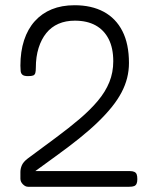

<svg xmlns="http://www.w3.org/2000/svg" viewBox="-20 -714 603 734"><path d="M87 0Q77 0 67.5 -9.5Q58 -19 58 -31Q58 -44 58 -56.5Q58 -69 63.5 -82Q69 -95 86 -108Q144 -151 194 -188Q244 -225 284.5 -259.5Q325 -294 354 -328.5Q383 -363 398 -400Q413 -437 413 -480Q413 -530 395.5 -564.5Q378 -599 345.5 -617Q313 -635 266 -635Q231 -635 203.5 -623Q176 -611 157 -587.5Q138 -564 127.5 -530.5Q117 -497 117 -455Q117 -442 115 -435Q113 -428 107 -425.5Q101 -423 87 -423Q72 -423 66 -428Q60 -433 59 -442Q58 -451 58 -463Q58 -517 72 -560Q86 -603 113 -633Q140 -663 178 -678.5Q216 -694 265 -694Q330 -694 376.5 -669Q423 -644 448 -595Q473 -546 473 -473Q473 -444 466 -416Q459 -388 444.5 -360.5Q430 -333 407.5 -305Q385 -277 354 -247Q323 -217 282.5 -184.5Q242 -152 192 -116L115 -60H476Q487 -60 493.5 -57Q500 -54 502.5 -47.5Q505 -41 505 -29Q505 -18 502 -11.5Q499 -5 492.5 -2.5Q486 0 474 0Z"/></svg>

Font: Fredoka SemiCondensed Light
Style: Regular
Weight: 300
Width: 4
Designer: Ben Nathan
Foundry: Milena B. Brandão, Ben Nathan
Version: Version 2.001